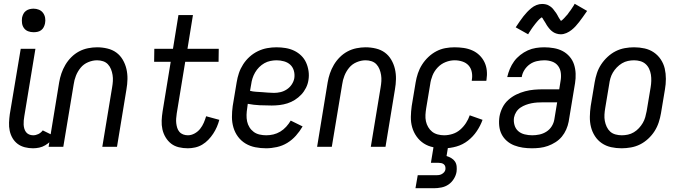

<svg xmlns="http://www.w3.org/2000/svg" viewBox="-20 -779 3603 1019"><path d="M155 8Q133 8 111.5 2.5Q90 -3 73.5 -15.5Q57 -28 46.5 -46Q36 -64 31.5 -85Q27 -106 28 -128.5Q29 -151 32 -173L90 -520H168L109 -162Q107 -151 106 -139.5Q105 -128 105.5 -117.5Q106 -107 109 -96.5Q112 -86 118 -78Q124 -70 134 -65.5Q144 -61 156 -61Q170 -61 183.5 -67.5Q197 -74 207 -87L270 -56Q261 -41 248 -29Q235 -17 220 -8Q205 1 188 4.5Q171 8 155 8ZM158 -608Q143 -608 129.5 -613Q116 -618 107.5 -629.5Q99 -641 97 -655.5Q95 -670 97 -685Q99 -695 104 -705Q109 -715 118 -721.5Q127 -728 137.5 -730.5Q148 -733 158 -733Q173 -733 186.5 -727.5Q200 -722 208.5 -710.5Q217 -699 219.5 -684.5Q222 -670 219 -655Q217 -645 212 -635Q207 -625 198 -618.5Q189 -612 178.5 -610Q168 -608 158 -608Z M238 0 294 -342Q298 -366 306 -389.5Q314 -413 327 -435Q340 -457 358.5 -475.5Q377 -494 399.5 -506Q422 -518 447 -523Q472 -528 495 -528Q523 -528 550 -521.5Q577 -515 597.5 -500Q618 -485 631.5 -462Q645 -439 651 -413Q657 -387 656.5 -359.5Q656 -332 651 -304L601 0H523L575 -315Q578 -332 579 -348.5Q580 -365 577.5 -381Q575 -397 569 -412Q563 -427 552.5 -438Q542 -449 527 -454Q512 -459 495 -459Q472 -459 448 -449Q424 -439 408 -419.5Q392 -400 383 -377Q374 -354 371 -331L316 0Z M977 8Q952 8 929 2.5Q906 -3 888.5 -16.5Q871 -30 859 -50Q847 -70 842 -92.5Q837 -115 838 -139Q839 -163 843 -188L886 -451H798L799 -520H898L927 -699H1004L975 -520H1141L1140 -451H963L918 -177Q916 -163 915 -150Q914 -137 915.5 -124.5Q917 -112 920.5 -100.5Q924 -89 932 -79.5Q940 -70 952 -65.5Q964 -61 977 -61Q995 -61 1012.5 -70.5Q1030 -80 1042 -95Q1054 -110 1061.5 -127.5Q1069 -145 1074 -162L1144 -143Q1139 -124 1131 -105.5Q1123 -87 1111.5 -69.5Q1100 -52 1085.5 -37Q1071 -22 1053.5 -11.5Q1036 -1 1016 3.5Q996 8 977 8Z M1392 8Q1363 8 1335 2.5Q1307 -3 1283.5 -17Q1260 -31 1243.5 -53Q1227 -75 1219 -102Q1211 -129 1211 -158Q1211 -187 1215 -216L1236 -342Q1240 -367 1248 -391Q1256 -415 1270.5 -437.5Q1285 -460 1305 -478Q1325 -496 1349 -507.5Q1373 -519 1398 -523.5Q1423 -528 1447 -528Q1472 -528 1496 -524Q1520 -520 1541 -510Q1562 -500 1578.5 -484Q1595 -468 1604.5 -447Q1614 -426 1617.5 -402Q1621 -378 1617 -354Q1614 -333 1604 -313Q1594 -293 1579 -277Q1564 -261 1545 -249Q1526 -237 1505.5 -230.5Q1485 -224 1464 -221.5Q1443 -219 1422 -219Q1390 -219 1358 -220.5Q1326 -222 1295 -228L1292 -205Q1289 -187 1288.5 -169Q1288 -151 1291.5 -134.5Q1295 -118 1304 -103.5Q1313 -89 1326.5 -79Q1340 -69 1357.5 -65Q1375 -61 1393 -61Q1412 -61 1431 -65.5Q1450 -70 1467.5 -80.5Q1485 -91 1499 -106.5Q1513 -122 1523 -139L1586 -108Q1571 -82 1550.5 -59Q1530 -36 1504.5 -20.5Q1479 -5 1449.5 1.5Q1420 8 1392 8ZM1434 -286Q1451 -286 1468.5 -290Q1486 -294 1502 -304.5Q1518 -315 1528.5 -331Q1539 -347 1542 -364Q1545 -385 1539.5 -404Q1534 -423 1520.5 -435.5Q1507 -448 1487.5 -453.5Q1468 -459 1448 -459Q1432 -459 1415 -455.5Q1398 -452 1383 -443.5Q1368 -435 1355.5 -422.5Q1343 -410 1334 -394.5Q1325 -379 1320 -363Q1315 -347 1313 -331L1307 -297Q1322 -293 1338 -292Q1354 -291 1370 -290Q1386 -289 1402 -287.5Q1418 -286 1434 -286Z M1663 0 1719 -342Q1723 -366 1731 -389.5Q1739 -413 1752 -435Q1765 -457 1783.5 -475.5Q1802 -494 1824.5 -506Q1847 -518 1872 -523Q1897 -528 1920 -528Q1948 -528 1975 -521.5Q2002 -515 2022.5 -500Q2043 -485 2056.5 -462Q2070 -439 2076 -413Q2082 -387 2081.5 -359.5Q2081 -332 2076 -304L2026 0H1948L2000 -315Q2003 -332 2004 -348.5Q2005 -365 2002.5 -381Q2000 -397 1994 -412Q1988 -427 1977.5 -438Q1967 -449 1952 -454Q1937 -459 1920 -459Q1897 -459 1873 -449Q1849 -439 1833 -419.5Q1817 -400 1808 -377Q1799 -354 1796 -331L1741 0Z M2337 8Q2308 8 2280 2.5Q2252 -3 2229.5 -17.5Q2207 -32 2191 -54.5Q2175 -77 2167.5 -103.5Q2160 -130 2160.5 -158.5Q2161 -187 2165 -216L2186 -342Q2190 -366 2198 -390Q2206 -414 2220 -436Q2234 -458 2253.5 -476.5Q2273 -495 2296 -507Q2319 -519 2343.5 -523.5Q2368 -528 2392 -528Q2417 -528 2441 -524.5Q2465 -521 2486.5 -511.5Q2508 -502 2524.5 -486Q2541 -470 2551 -449.5Q2561 -429 2563.5 -405Q2566 -381 2562 -356L2561 -350H2484V-354Q2488 -375 2484 -396Q2480 -417 2467 -431.5Q2454 -446 2434 -452.5Q2414 -459 2393 -459Q2369 -459 2345 -449.5Q2321 -440 2303 -421Q2285 -402 2275.5 -378.5Q2266 -355 2263 -331L2242 -205Q2239 -187 2238 -169.5Q2237 -152 2240.5 -135.5Q2244 -119 2252.5 -104.5Q2261 -90 2273.5 -80Q2286 -70 2303 -65.5Q2320 -61 2337 -61Q2359 -61 2381.5 -68Q2404 -75 2422 -90.5Q2440 -106 2453 -126Q2466 -146 2473 -167L2541 -143Q2530 -112 2510.5 -83Q2491 -54 2463.5 -32.5Q2436 -11 2402.5 -1.5Q2369 8 2337 8ZM2185 220 2197 151H2295Q2302 151 2309.5 150Q2317 149 2324.5 145Q2332 141 2337.5 134.5Q2343 128 2344 120Q2345 112 2343 104.5Q2341 97 2335 92.5Q2329 88 2321.5 86.5Q2314 85 2306 85H2267L2281 0H2358L2350 49Q2363 53 2375 60Q2387 67 2394.5 78Q2402 89 2403.5 103.5Q2405 118 2403 133Q2400 152 2388.5 170.5Q2377 189 2360 200.5Q2343 212 2322.5 216Q2302 220 2283 220Z M2803 8Q2778 8 2754.5 4.5Q2731 1 2709 -7.5Q2687 -16 2669.5 -31.5Q2652 -47 2642 -67Q2632 -87 2629.5 -111.5Q2627 -136 2631 -161Q2635 -184 2646.5 -207.5Q2658 -231 2677.5 -248.5Q2697 -266 2719.5 -277Q2742 -288 2766.5 -294.5Q2791 -301 2815 -303Q2839 -305 2863 -305H2948L2955 -349Q2959 -370 2956.5 -391.5Q2954 -413 2942 -429Q2930 -445 2910.5 -452Q2891 -459 2869 -459Q2850 -459 2829.5 -454.5Q2809 -450 2792 -438Q2775 -426 2763.5 -408Q2752 -390 2749 -370H2672Q2677 -392 2686 -413.5Q2695 -435 2708.5 -453.5Q2722 -472 2741 -487Q2760 -502 2781 -511.5Q2802 -521 2824.5 -524.5Q2847 -528 2868 -528Q2894 -528 2919.5 -523.5Q2945 -519 2966 -508Q2987 -497 3003 -478.5Q3019 -460 3026.5 -437Q3034 -414 3035 -388.5Q3036 -363 3032 -338L2998 -133Q2994 -112 2985 -91.5Q2976 -71 2962 -54Q2948 -37 2928.5 -24.5Q2909 -12 2888 -4.5Q2867 3 2845.5 5.5Q2824 8 2803 8ZM2805 -61Q2823 -61 2842.5 -65Q2862 -69 2879.5 -80Q2897 -91 2908 -108.5Q2919 -126 2922 -145L2937 -236H2863Q2848 -236 2832 -235Q2816 -234 2801 -231Q2786 -228 2771 -222.5Q2756 -217 2742.5 -208Q2729 -199 2720 -185Q2711 -171 2708 -155Q2705 -135 2710.5 -115.5Q2716 -96 2730 -83.5Q2744 -71 2764 -66Q2784 -61 2805 -61ZM2783 -597 2717 -634Q2729 -652 2739 -666.5Q2749 -681 2758.5 -693Q2768 -705 2777.5 -715Q2787 -725 2799.5 -735.5Q2812 -746 2827 -752Q2842 -758 2857 -758Q2862 -758 2866.5 -757.5Q2871 -757 2876 -756Q2881 -755 2885 -753.5Q2889 -752 2893 -749.5Q2897 -747 2901 -744.5Q2905 -742 2908 -739Q2911 -736 2914 -733Q2917 -730 2919.5 -726Q2922 -722 2925 -718.5Q2928 -715 2930.5 -711.5Q2933 -708 2935 -704.5Q2937 -701 2939 -697.5Q2941 -694 2943.5 -689Q2946 -684 2949 -680Q2952 -676 2953.5 -673.5Q2955 -671 2957 -668Q2961 -670 2963 -672Q2965 -674 2969.5 -678Q2974 -682 2975.5 -684Q2977 -686 2979 -688Q2981 -690 2983 -692.5Q2985 -695 2987.5 -697.5Q2990 -700 2992.5 -703Q2995 -706 2997 -709.5Q2999 -713 3002 -716.5Q3005 -720 3007.5 -723.5Q3010 -727 3013 -731.5Q3016 -736 3018.5 -740Q3021 -744 3024.5 -749Q3028 -754 3030 -759L3096 -721Q3084 -704 3073.5 -689Q3063 -674 3053.5 -662Q3044 -650 3035 -640Q3026 -630 3013.5 -620Q3001 -610 2986 -603.5Q2971 -597 2956 -597Q2950 -597 2944.5 -598Q2939 -599 2934 -600.5Q2929 -602 2924.5 -604Q2920 -606 2915.5 -609Q2911 -612 2907.5 -615Q2904 -618 2900.5 -621.5Q2897 -625 2893.5 -629.5Q2890 -634 2887 -638Q2884 -642 2881.5 -646Q2879 -650 2877 -654Q2875 -658 2871.5 -663Q2868 -668 2865 -673Q2862 -678 2860.5 -681Q2859 -684 2855 -687Q2852 -685 2849.5 -683Q2847 -681 2843 -677.5Q2839 -674 2837.5 -672Q2836 -670 2834 -668Q2832 -666 2830 -663.5Q2828 -661 2825.5 -658Q2823 -655 2820.5 -652Q2818 -649 2816 -646Q2814 -643 2811 -639.5Q2808 -636 2805.5 -632Q2803 -628 2800 -624Q2797 -620 2794.5 -615.5Q2792 -611 2788.5 -606.5Q2785 -602 2783 -597Z M3279 8Q3250 8 3223 2Q3196 -4 3174 -19Q3152 -34 3137.5 -56.5Q3123 -79 3116.5 -105Q3110 -131 3110.5 -159.5Q3111 -188 3115 -216L3136 -342Q3140 -366 3148 -390.5Q3156 -415 3170.5 -437Q3185 -459 3205 -477.5Q3225 -496 3248 -507.5Q3271 -519 3296 -523.5Q3321 -528 3345 -528Q3374 -528 3401 -522Q3428 -516 3450 -501Q3472 -486 3487 -463.5Q3502 -441 3508 -415Q3514 -389 3514 -360.5Q3514 -332 3509 -304L3488 -178Q3484 -154 3476 -129.5Q3468 -105 3454 -83Q3440 -61 3420 -42.5Q3400 -24 3377 -12.5Q3354 -1 3328.5 3.5Q3303 8 3279 8ZM3280 -61Q3296 -61 3312.5 -64.5Q3329 -68 3344 -77Q3359 -86 3371 -99Q3383 -112 3391.5 -126.5Q3400 -141 3404.5 -157Q3409 -173 3412 -189L3433 -315Q3436 -332 3436.5 -349.5Q3437 -367 3434.5 -383Q3432 -399 3425 -414Q3418 -429 3406 -439.5Q3394 -450 3378 -454.5Q3362 -459 3345 -459Q3329 -459 3312.5 -455.5Q3296 -452 3281 -443Q3266 -434 3253.5 -421Q3241 -408 3232.5 -393.5Q3224 -379 3219.5 -363Q3215 -347 3213 -331L3192 -205Q3189 -188 3188 -170.5Q3187 -153 3190 -137Q3193 -121 3200 -106Q3207 -91 3218.5 -80.5Q3230 -70 3246.5 -65.5Q3263 -61 3280 -61Z"/></svg>

Font: Iosevka QP
Style: Italic
Weight: 400
Italic angle: -9°
Designer: Belleve Invis
Foundry: Belleve Invis
Version: Version 20.0.0; ttfautohint (v1.8.4)